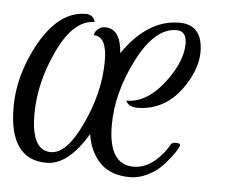

<svg xmlns="http://www.w3.org/2000/svg" viewBox="-39 -433 592 502"><g transform="rotate(5 257.0 -182.5)"><path d="M412.8 -388Q474.4 -388 474.4 -316Q474.4 -276 446.4 -231.2Q404.8 -164.8 337.6 -157.6L323.2 -156.8Q311.2 -156.8 303.6 -160.8Q296 -164.8 292 -172.8Q348.8 -172.8 396 -238.4Q433.6 -290.4 433.6 -334.4Q433.6 -368 407.2 -368Q350.4 -368 305.2 -279.6Q260 -191.2 260 -105.6Q260 -2.4 326.4 -2.4Q366.4 -2.4 401.6 -44.8Q409.6 -54.4 417.6 -68Q420 -74.4 431.2 -74.4Q442.4 -74.4 442.4 -69.6V-68Q438.4 -56.8 424 -38Q409.6 -19.2 396.4 -6.8Q383.2 5.6 362 15.6Q340.8 25.6 319.2 25.6Q268.8 25.6 240.8 -2.4Q212.8 -30.4 205.6 -77.6Q155.2 7.2 98.4 7.2Q0 7.2 0 -131.2Q0 -210.4 41.6 -290.4Q93.6 -389.6 167.2 -389.6Q176.8 -389.6 183.2 -384.8Q189.6 -380 192 -370.4Q136.8 -370.4 96.4 -285.2Q56 -200 56 -116.8Q56 -21.6 107.2 -21.6Q148 -21.6 185.6 -100.8Q227.2 -187.2 227.2 -271.2Q227.2 -336 192.8 -336Q192.8 -344 201.2 -351.6Q209.6 -359.2 220 -359.2Q261.6 -359.2 265.6 -295.2Q329.6 -388 412.8 -388Z"/></g></svg>

Font: Euphoria Script
Style: Regular
Weight: 400
Designer: Sabrina Mariela Lopez
Foundry: Sabrina Mariela Lopez
Version: Version 1.002